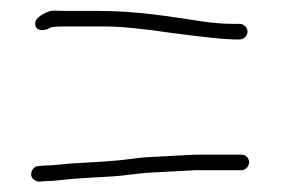

<svg xmlns="http://www.w3.org/2000/svg" viewBox="-20 -480 549 370"><path d="M460 -167.5C460 -175.9 453.2 -182 445 -182H356L262.4 -177C252.8 -176.3 242 -175.2 230 -173.5C197.7 -169 159.4 -167.5 118.5 -165C99.3 -163.8 84.1 -161 66 -161L54 -160C46.1 -160 40 -151.9 40 -144C40 -136.1 48.1 -130 56 -130L67 -131C75 -131 83.3 -131.5 92 -132.5C126.5 -136.5 165.7 -138.3 196 -140C217.9 -141.2 243 -145.5 263.2 -147L356 -152H445C453.2 -152 460 -159.2 460 -167.5ZM457 -419C457 -426.9 449.9 -434 442 -434H431C413.5 -434 394.7 -435.3 374.4 -438C303.9 -448.5 246 -459 166.4 -459H111C99.7 -459 90.7 -459.2 84.1 -459.5C72.6 -460.1 50.7 -447.7 48.5 -439C44.1 -421.4 61.5 -417.6 78 -427C80.7 -428.3 89.4 -429 104.2 -429H180.5C212 -429 255.5 -424.8 310.9 -416.5C372.9 -408.2 415.3 -404 431 -404H442C449.9 -404 457 -411.1 457 -419Z"/></svg>

Font: MewTooHand
Style: Condensed
Weight: 400
Designer: Mew Too, Robert Jablonski
Version: Version 0.77